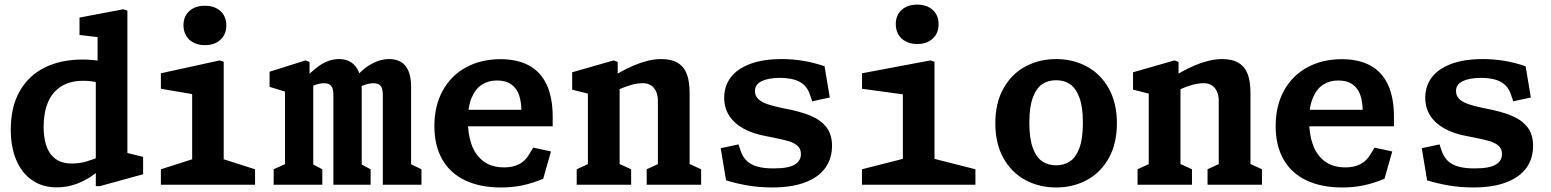

<svg xmlns="http://www.w3.org/2000/svg" viewBox="-20 -817 6860 849"><path d="M403.6 -496.3 411.5 -509.1V-678.3L433.6 -650.3L331.6 -662.4V-739.3L525.4 -776L543.3 -770V-117.9L521.7 -145.9L612.8 -123.4V-46.5L421.9 6H403.6ZM502.3 -529.2V-420.3L487.5 -426.5Q446.5 -442.5 415.2 -451.2Q383.8 -459.8 348.8 -459.8Q289.4 -459.8 250.1 -434.7Q210.8 -409.5 191.8 -363.9Q172.9 -318.3 172.9 -255.7Q172.9 -210.2 184.1 -174.5Q195.2 -138.8 223.1 -116.3Q251 -93.9 298.6 -93.9Q331.1 -93.9 362.8 -103.2Q394.4 -112.4 432.5 -128.6Q436.9 -130.5 441.3 -132.4L449.7 -93.8Q425.2 -67.7 394.2 -44.6Q363.3 -21.5 321.3 -5Q279.2 11.5 230.6 11.5Q167.8 11.5 121.8 -20.3Q75.8 -52.2 51.7 -109.8Q27.6 -167.3 27.6 -243.8Q27.6 -344.2 67.1 -413.8Q106.7 -483.3 178 -518.5Q249.4 -553.7 344.2 -553.7Q388.5 -553.7 428 -546.6Q467.5 -539.5 502.3 -529.2Z M691.4 -68.5 862.2 -123 829.7 -66.8V-435L861.7 -395.5L691.4 -424.5V-493L951.7 -549.9L969.2 -543.9V-66.8L937 -123L1107.8 -68.5V0H691.4ZM791.3 -705.1Q791.3 -744.8 817.3 -768.2Q843.3 -791.6 886 -791.6Q928.7 -791.6 954.7 -768.2Q980.7 -744.8 980.7 -705.1Q980.7 -665 954.7 -641.2Q928.7 -617.3 886 -617.3Q858 -617.3 836.6 -628.1Q815.2 -638.8 803.3 -658.8Q791.3 -678.8 791.3 -705.1Z M1412.7 -449Q1391.9 -449 1365.5 -438.6Q1339.1 -428.2 1310.7 -411.1V-451.2Q1350.9 -497.7 1392.4 -526.7Q1433.8 -555.8 1480.4 -555.8Q1510.8 -555.8 1532.9 -541.3Q1555.1 -526.8 1567.3 -497.2Q1579.5 -467.7 1579.5 -423.2V-50.8L1546.9 -106.6L1618.8 -68.5V0H1454.2V-396.1Q1454.2 -426 1444.3 -437.5Q1434.5 -449 1412.7 -449ZM1631.4 -449Q1611 -449 1584.8 -438.8Q1558.5 -428.6 1529.8 -411.1L1529.6 -451.1Q1554.2 -480.3 1578.5 -502.5Q1602.8 -524.8 1634.2 -540.2Q1665.6 -555.8 1701.2 -555.8Q1730.2 -555.8 1751.8 -543.8Q1773.3 -531.8 1785.5 -504.8Q1797.8 -477.7 1797.8 -434V-50.8L1765.1 -106.6L1843.7 -68.5V0H1672.8V-396.1Q1672.8 -426 1662.8 -437.5Q1652.8 -449 1631.4 -449ZM1190.1 -68.5 1273.5 -106.6 1240.3 -50.4V-450.4L1273.2 -401.8L1172 -433V-499.9L1330.9 -549.9L1348.8 -543.2V-474.2L1365.2 -467.2V-50.8L1332.7 -106.6L1405.2 -68.5V0H1190.1Z M1900.8 -259.2Q1900.8 -349.7 1937.9 -416.6Q1975 -483.6 2041.3 -519.5Q2107.7 -555.3 2193.1 -555.3Q2267.7 -555.3 2319.2 -527.4Q2370.8 -499.5 2397.3 -442.8Q2423.9 -386 2423.9 -300.3V-258.5H2037.1V-331.6H2303.5L2285.8 -304.7V-322.4Q2285.8 -365.9 2275.2 -396.5Q2264.6 -427.2 2240.5 -444.1Q2216.5 -461.1 2177.3 -461.1Q2139.8 -461.1 2111 -442.7Q2082.2 -424.3 2065.5 -384.6Q2048.8 -344.9 2048.8 -284.2Q2048.8 -224.8 2064.9 -178.6Q2081 -132.4 2116.9 -104.6Q2152.8 -76.8 2209.8 -76.8Q2247.2 -76.8 2275 -90.8Q2302.9 -104.8 2320.4 -135.5L2337.9 -164.2L2416.4 -147.3L2382 -26.5Q2334.6 -6.7 2289.8 2.7Q2245.1 12 2195.9 12Q2102.2 12 2035.9 -19.9Q1969.6 -51.8 1935.2 -112.8Q1900.8 -173.8 1900.8 -259.2Z M2839.6 -68.5 2922.2 -106.6 2889.1 -50.4V-370.8Q2889.1 -396.8 2880.2 -414.5Q2871.4 -432.2 2856.7 -440.6Q2841.9 -449.1 2824.1 -449.1Q2798.8 -449.1 2772.9 -442Q2747 -434.9 2714.2 -420.5Q2705.8 -417.2 2700.9 -415Q2696 -412.8 2687.6 -409.3V-477.8Q2697 -483.5 2701.7 -486.1Q2706.4 -488.7 2715.8 -494.2Q2750.7 -514 2782.2 -527.4Q2813.8 -540.8 2844.3 -548.3Q2874.8 -555.8 2903.6 -555.8Q2951 -555.8 2978.7 -537.9Q3006.3 -520 3017.9 -487.2Q3029.4 -454.5 3029.4 -405.2V-50.8L2996.8 -106.6L3080.3 -68.5V0H2839.6ZM2530.1 -68.5 2612.8 -106.6 2579.6 -50.4V-434.6L2612 -395.1L2510.1 -420.5V-497.4L2693.5 -549.9L2711.4 -543.2V-441.9L2719.9 -434.9V-50.8L2687.3 -106.6L2770.8 -68.5V0H2530.1Z M3190.5 -19.5 3166.9 -161.6 3245.4 -178.5 3255.4 -148.8Q3265 -121.2 3283.5 -104.4Q3301.9 -87.6 3330.8 -79.8Q3359.7 -72.1 3400.9 -72.4Q3466.9 -72.3 3494.2 -89.2Q3521.6 -106 3521.6 -135.5Q3521.6 -158.8 3506.6 -172.2Q3491.7 -185.8 3464.2 -193.7Q3436.8 -201.6 3381.6 -212.2L3364.7 -215.5Q3308.8 -225.9 3268.1 -248.2Q3227.3 -270.5 3204.8 -304.9Q3182.3 -339.3 3182.3 -385.2Q3182.3 -436 3211 -474.5Q3239.8 -512.9 3296.9 -534.3Q3354.1 -555.8 3437.2 -555.8Q3483.4 -555.8 3529.6 -548.4Q3575.8 -541.1 3626.1 -524.1L3649.2 -385.9L3571.5 -369L3561 -399.5Q3547.6 -438.7 3515.1 -455.6Q3482.6 -472.6 3429.1 -472.7Q3377.6 -472.4 3348 -458.2Q3318.3 -444 3318.3 -414Q3318.3 -393.4 3332.5 -379.6Q3346.7 -365.8 3372 -356.9Q3397.2 -348 3438.3 -339.5L3449.2 -337.3Q3519.5 -324 3564.3 -305.3Q3609.2 -286.7 3634.1 -254.8Q3659.1 -222.9 3659.1 -172.1Q3659.1 -116.3 3629.8 -75.1Q3600.5 -33.9 3541.3 -11Q3482.1 11.9 3394.8 11.9Q3337.2 11.9 3286.5 3.2Q3235.8 -5.6 3190.5 -19.5Z M3791.4 -68.5 4004.9 -122.8 3972.3 -66.7V-435L4004.3 -395.5L3791.8 -424.5V-493L4094.3 -549.9L4112.2 -543.9V-66.7L4079.7 -122.8L4293.2 -68.5V0H3791.4ZM3941 -710.1Q3941 -749.8 3967 -773.2Q3993 -796.6 4035.7 -796.6Q4078.3 -796.6 4104.3 -773.2Q4130.3 -749.8 4130.3 -710.1Q4130.3 -670 4104.3 -646.2Q4078.3 -622.3 4035.7 -622.3Q4007.7 -622.3 3986.3 -633.1Q3964.9 -643.8 3953 -663.8Q3941 -683.8 3941 -710.1Z M4381.2 -272.1Q4381.2 -361.4 4416.9 -425.5Q4452.6 -489.7 4513.8 -522.7Q4575.1 -555.8 4650 -555.8Q4724.9 -555.8 4786.2 -522.7Q4847.4 -489.7 4883.1 -425.5Q4918.8 -361.4 4918.8 -272.1Q4918.8 -182.3 4883.1 -118.2Q4847.4 -54.1 4786.2 -21Q4724.9 12 4650 12Q4575.1 12 4513.8 -21Q4452.6 -54.1 4416.9 -118.2Q4381.2 -182.3 4381.2 -272.1ZM4768.4 -274.2Q4768.4 -344.6 4752.6 -386.4Q4736.8 -428.2 4710.6 -445.3Q4684.4 -462.3 4650 -462.3Q4615.6 -462.3 4589.4 -445.3Q4563.2 -428.2 4547.4 -386.4Q4531.6 -344.6 4531.6 -274.2Q4531.6 -203.3 4547.4 -161.7Q4563.2 -120.1 4589.4 -103Q4615.6 -86 4650 -86Q4684.4 -86 4710.6 -103Q4736.8 -120.1 4752.6 -161.7Q4768.4 -203.3 4768.4 -274.2Z M5319.6 -68.5 5402.2 -106.6 5369.1 -50.4V-370.8Q5369.1 -396.8 5360.2 -414.5Q5351.4 -432.2 5336.7 -440.6Q5321.9 -449.1 5304.1 -449.1Q5278.8 -449.1 5252.9 -442Q5227 -434.9 5194.2 -420.5Q5185.8 -417.2 5180.9 -415Q5176 -412.8 5167.6 -409.3V-477.8Q5177 -483.5 5181.7 -486.1Q5186.4 -488.7 5195.8 -494.2Q5230.7 -514 5262.2 -527.4Q5293.8 -540.8 5324.3 -548.3Q5354.8 -555.8 5383.6 -555.8Q5431 -555.8 5458.7 -537.9Q5486.3 -520 5497.9 -487.2Q5509.4 -454.5 5509.4 -405.2V-50.8L5476.8 -106.6L5560.3 -68.5V0H5319.6ZM5010.1 -68.5 5092.8 -106.6 5059.6 -50.4V-434.6L5092 -395.1L4990.1 -420.5V-497.4L5173.5 -549.9L5191.4 -543.2V-441.9L5199.9 -434.9V-50.8L5167.3 -106.6L5250.8 -68.5V0H5010.1Z M5620.8 -259.2Q5620.8 -349.7 5657.9 -416.6Q5695 -483.6 5761.3 -519.5Q5827.7 -555.3 5913.1 -555.3Q5987.7 -555.3 6039.2 -527.4Q6090.8 -499.5 6117.3 -442.8Q6143.9 -386 6143.9 -300.3V-258.5H5757.1V-331.6H6023.5L6005.8 -304.7V-322.4Q6005.8 -365.9 5995.2 -396.5Q5984.6 -427.2 5960.5 -444.1Q5936.5 -461.1 5897.3 -461.1Q5859.8 -461.1 5831 -442.7Q5802.2 -424.3 5785.5 -384.6Q5768.8 -344.9 5768.8 -284.2Q5768.8 -224.8 5784.9 -178.6Q5801 -132.4 5836.9 -104.6Q5872.8 -76.8 5929.8 -76.8Q5967.2 -76.8 5995 -90.8Q6022.9 -104.8 6040.4 -135.5L6057.9 -164.2L6136.4 -147.3L6102 -26.5Q6054.6 -6.7 6009.8 2.7Q5965.1 12 5915.9 12Q5822.2 12 5755.9 -19.9Q5689.6 -51.8 5655.2 -112.8Q5620.8 -173.8 5620.8 -259.2Z M6290.5 -19.5 6266.9 -161.6 6345.4 -178.5 6355.4 -148.8Q6365 -121.2 6383.5 -104.4Q6401.9 -87.6 6430.8 -79.8Q6459.7 -72.1 6500.9 -72.4Q6566.9 -72.3 6594.2 -89.2Q6621.6 -106 6621.6 -135.5Q6621.6 -158.8 6606.6 -172.2Q6591.7 -185.8 6564.2 -193.7Q6536.8 -201.6 6481.6 -212.2L6464.7 -215.5Q6408.8 -225.9 6368.1 -248.2Q6327.3 -270.5 6304.8 -304.9Q6282.3 -339.3 6282.3 -385.2Q6282.3 -436 6311 -474.5Q6339.8 -512.9 6396.9 -534.3Q6454.1 -555.8 6537.2 -555.8Q6583.4 -555.8 6629.6 -548.4Q6675.8 -541.1 6726.1 -524.1L6749.2 -385.9L6671.5 -369L6661 -399.5Q6647.6 -438.7 6615.1 -455.6Q6582.6 -472.6 6529.1 -472.7Q6477.6 -472.4 6448 -458.2Q6418.3 -444 6418.3 -414Q6418.3 -393.4 6432.5 -379.6Q6446.7 -365.8 6472 -356.9Q6497.2 -348 6538.3 -339.5L6549.2 -337.3Q6619.5 -324 6664.3 -305.3Q6709.2 -286.7 6734.1 -254.8Q6759.1 -222.9 6759.1 -172.1Q6759.1 -116.3 6729.8 -75.1Q6700.5 -33.9 6641.3 -11Q6582.1 11.9 6494.8 11.9Q6437.2 11.9 6386.5 3.2Q6335.8 -5.6 6290.5 -19.5Z"/></svg>

Font: Monaspace Xenon Var
Style: Regular
Weight: 400
Designer: Riley Cran and the Lettermatic Team
Version: Version 1.000 (Monaspace Xenon Var)